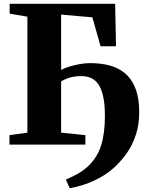

<svg xmlns="http://www.w3.org/2000/svg" viewBox="-20 -763 777 1013"><path d="M348 230 327.5 184.5Q358.5 171.5 387.8 155.2Q417 139 442 116.5Q467 94 486.5 63Q503.5 36.5 513.8 3.5Q524 -29.5 528.8 -68.8Q533.5 -108 533.5 -152.5Q533.5 -257.5 504.5 -309.5Q475.5 -361.5 409 -361.5Q375 -361.5 348.2 -353.5Q321.5 -345.5 302.5 -333.5V-63L430.5 -50V0H30V-50L124.5 -63V-675L31 -691V-743H587.5L592 -519H510.5L467.5 -671.5L302.5 -686V-394Q318 -403 344.5 -411.2Q371 -419.5 400.8 -424.8Q430.5 -430 455 -430Q519.5 -430 568 -414.8Q616.5 -399.5 649 -367.8Q681.5 -336 698 -287.2Q714.5 -238.5 714.5 -171Q714.5 -107 697.5 -54Q680.5 -1 651.5 41.2Q622.5 83.5 585.5 118Q546 154 502.5 177Q459 200 418.8 212.5Q378.5 225 348 230Z"/></svg>

Font: Merriweather 60pt Black
Style: Regular
Weight: 900
Version: Version 2.100